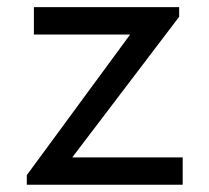

<svg xmlns="http://www.w3.org/2000/svg" viewBox="-20 -508 576 528"><path d="M73.2 -488.3V-413.1H337.9L53.7 -26.4V0H482.4V-75.2H178.7L472.7 -461.9V-488.3Z"/></svg>

Font: Sen-gleads
Style: Regular
Weight: 400
Designer: Kosal Sen, Philatype
Foundry: Philatype
Version: Version 1.004; ttfautohint (v1.8.3)